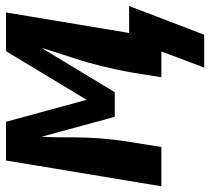

<svg xmlns="http://www.w3.org/2000/svg" viewBox="-60 -520 716 655"><g transform="rotate(-90 298.5 -192.0)"><path d="M508 146H396L451 0H363L380 -106Q389 -155 401 -204Q413 -253 429 -301L440 -335Q446 -354 452 -372.5Q458 -391 463 -409L312 -159H228L160 -409Q159 -390 158.5 -372Q158 -354 158 -336V-300Q158 -252 154 -203Q150 -154 142 -106L125 0H-9L79 -530H211L286 -255L452 -530H584L514 -110H606Z"/></g></svg>

Font: Iosevka Curly XBdEx
Style: Italic
Weight: 800
Width: 7
Italic angle: -9°
Monospace: yes
Designer: Belleve Invis
Foundry: Belleve Invis
Version: Version 11.1.0; ttfautohint (v1.8.3)